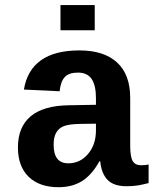

<svg xmlns="http://www.w3.org/2000/svg" viewBox="-20 -740 640 769"><path d="M214.4 9.8Q137.7 9.8 94.7 -32Q51.8 -73.7 51.8 -149.4Q51.8 -231.4 102.8 -274.2Q153.8 -316.9 255.4 -318.4L364.3 -320.3V-347.2Q364.3 -397.5 347.2 -423.3Q330.1 -449.2 292 -449.2Q256.3 -449.2 239.5 -431.4Q222.7 -413.6 218.8 -374.5L75.7 -381.3Q102.1 -538.1 297.9 -538.1Q396.5 -538.1 449 -489.7Q501.5 -441.4 501.5 -347.7V-156.2Q501.5 -111.8 511.5 -95Q521.5 -78.1 544.9 -78.1Q560.5 -78.1 575.2 -81.1V-6.8Q563 -3.9 553.2 -1.5Q543.5 1 533.7 2.4Q523.9 3.9 512.9 4.9Q502 5.9 487.3 5.9Q435.5 5.9 410.9 -19.5Q386.2 -44.9 381.3 -94.2H378.4Q347.7 -39.1 308.3 -14.6Q269 9.8 214.4 9.8ZM364.3 -244.6 298.8 -243.7Q254.9 -242.7 235.1 -234.6Q215.3 -226.6 205.1 -208.7Q194.8 -190.9 194.8 -160.2Q194.8 -85.9 253.4 -85.9Q300.8 -85.9 332.5 -123.3Q364.3 -160.6 364.3 -217.8ZM222.2 -618.7V-719.7H359.4V-618.7Z"/></svg>

Font: Cousine
Style: Bold
Weight: 700
Monospace: yes
Designer: Steve Matteson
Foundry: Ascender Corporation
Version: Version 1.20